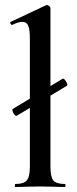

<svg xmlns="http://www.w3.org/2000/svg" viewBox="-20 -745 308 765"><path d="M246 -403 181 -364V-81Q181 -40 192.5 -26Q204 -12 238 -12Q241 -12 241 -6Q241 0 238 0Q213 0 198 -1L139 -2L82 -1Q67 0 42 0Q39 0 39 -6Q39 -12 42 -12Q75 -12 87 -26.5Q99 -41 99 -81V-315L47 -284Q43 -282 38 -287.5Q33 -293 30.5 -301Q28 -309 31 -311L99 -352V-592Q99 -627 92.5 -642.5Q86 -658 69 -658Q54 -658 29 -646H28Q24 -646 21.5 -651.5Q19 -657 23 -658L163 -724L167 -725Q171 -725 176 -721Q181 -717 181 -714V-402L229 -431Q233 -433 238.5 -427Q244 -421 247 -413Q250 -405 246 -403Z"/></svg>

Font: Cormorant Garamond SemiBold
Style: Regular
Weight: 600
Designer: Christian Thalmann (Catharsis Fonts)
Version: Version 3.000